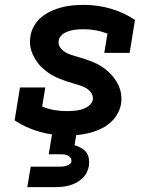

<svg xmlns="http://www.w3.org/2000/svg" viewBox="-20 -548 640 788"><path d="M253 8Q194 8 139.5 -8Q85 -24 40 -54L62 -189H166L153 -111Q176 -101 201.5 -96.5Q227 -92 253 -92Q263 -92 273.5 -92.5Q284 -93 294.5 -94.5Q305 -96 315 -99Q325 -102 334.5 -107Q344 -112 351.5 -120.5Q359 -129 361 -139Q363 -154 354.5 -166.5Q346 -179 334 -186Q322 -193 308 -197.5Q294 -202 280 -206Q266 -210 252.5 -214.5Q239 -219 225.5 -224.5Q212 -230 199.5 -236.5Q187 -243 175.5 -251.5Q164 -260 153.5 -269.5Q143 -279 135 -290Q127 -301 120 -313.5Q113 -326 108.5 -340Q104 -354 103 -368.5Q102 -383 105 -399Q108 -421 120 -442Q132 -463 150.5 -478Q169 -493 191 -503Q213 -513 235 -518.5Q257 -524 279.5 -526Q302 -528 324 -528Q382 -528 436 -512Q490 -496 534 -466L512 -331H408L421 -410Q398 -419 374 -423.5Q350 -428 325 -428Q315 -428 304.5 -427.5Q294 -427 284.5 -425.5Q275 -424 265 -421Q255 -418 245.5 -413Q236 -408 229 -399.5Q222 -391 221 -381Q218 -366 226.5 -354Q235 -342 247 -334.5Q259 -327 273 -322.5Q287 -318 301 -314Q315 -310 329 -305.5Q343 -301 356.5 -295.5Q370 -290 382.5 -283.5Q395 -277 406.5 -268.5Q418 -260 428 -250.5Q438 -241 446.5 -230Q455 -219 462 -206.5Q469 -194 473 -180.5Q477 -167 478 -152Q479 -137 477 -122Q473 -99 460.5 -78Q448 -57 429 -41.5Q410 -26 388 -16.5Q366 -7 343.5 -1.5Q321 4 298 6Q275 8 253 8ZM92 220 106 136H221Q228 136 235.5 135.5Q243 135 250.5 133Q258 131 265 126.5Q272 122 273 114Q274 107 270 100.5Q266 94 259 90.5Q252 87 245 86Q238 85 230 85H180L209 -92H309L286 48Q300 52 312.5 59Q325 66 333.5 76.5Q342 87 344.5 102Q347 117 345 132Q343 146 336 160Q329 174 317.5 184.5Q306 195 292.5 202Q279 209 265 213Q251 217 236 218.5Q221 220 207 220Z"/></svg>

Font: Iosevka HT Extended
Style: Bold Italic
Weight: 700
Width: 7
Italic angle: -9°
Monospace: yes
Designer: Belleve Invis
Foundry: Belleve Invis
Version: Version 32.3.0; ttfautohint (v1.8.4)